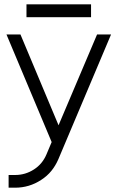

<svg xmlns="http://www.w3.org/2000/svg" viewBox="-20 -660 545 892"><path d="M10 -500 220 0 196 57Q177 102 138 127Q98 153 50 153H20V212H50Q116 212 171 176Q199 158 218.5 134Q238 110 251 80L496 -500H431L252 -78L75 -500ZM103 -580H403V-640H103Z"/></svg>

Font: Unageo
Style: Light
Weight: 300
Designer: Richard Sepsi
Foundry: Richard Sepsi
Version: Version 2.000